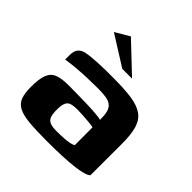

<svg xmlns="http://www.w3.org/2000/svg" viewBox="-160 -719 854 854"><g transform="rotate(45 267.0 -292.0)"><path d="M253.2 4.6Q183.3 4.6 139.9 0.3Q96.6 -3.9 73.5 -16.9Q50.3 -29.8 41.9 -53.8Q33.5 -77.8 33.5 -115.9Q33.5 -166.9 44 -193.6Q54.4 -220.2 79.3 -229.9Q104.2 -239.6 145.8 -239.6Q171.5 -239.6 203.8 -239.1Q236.1 -238.6 267.4 -237.7Q298.8 -236.7 322.6 -234.5Q346.5 -232.4 354.5 -229.7Q354.9 -260.6 349.7 -278.8Q344.5 -297.1 332 -306.6Q319.6 -316.1 299.6 -319.2Q279.7 -322.3 250.8 -322.3Q216.5 -322.3 181.6 -321Q146.6 -319.8 114.4 -316.9Q82.2 -314 55.3 -309.6V-337.9Q55.3 -364.5 67.1 -377.8Q78.9 -391 99.8 -394.7Q123 -399.7 168.3 -402Q213.5 -404.3 266.5 -403.6Q334.4 -403.6 379.5 -397.1Q424.5 -390.5 450.8 -372.2Q477.1 -354 488.1 -318.4Q499 -282.7 499 -224.3L498.7 -25Q482.8 -9.6 419.5 -2.5Q356.2 4.6 253.2 4.6ZM252.5 -57.2Q279.5 -57.2 299.5 -58.6Q319.4 -60 333.2 -62.9Q347 -65.8 354.9 -70.3L354.5 -182.5Q344.5 -185.1 324.7 -186.9Q304.9 -188.7 285.1 -189.9Q265.3 -191.2 253.7 -191.2Q230 -191.2 214.9 -187.1Q199.8 -183 193.2 -168.9Q186.6 -154.9 186.6 -125.9Q186.6 -100.6 191.6 -85.4Q196.7 -70.2 210.8 -63.7Q224.9 -57.2 252.5 -57.2ZM264.4 -460 122.1 -549.5 189.3 -589.2 325.8 -460Z"/></g></svg>

Font: Genos Thin
Style: Regular
Weight: 100
Designer: Robert E. Leuschke
Foundry: Robert E. Leuschke
Version: Version 1.010